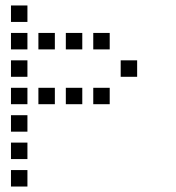

<svg xmlns="http://www.w3.org/2000/svg" viewBox="-20 -700 640 700"><path d="M21 -680Q20 -680 20 -680Q20 -680 20 -679V-621Q20 -620 20 -620Q20 -620 21 -620H79Q80 -620 80 -620Q80 -620 80 -621V-679Q80 -680 80 -680Q80 -680 79 -680ZM21 -580Q20 -580 20 -580Q20 -580 20 -579V-521Q20 -520 20 -520Q20 -520 21 -520H79Q80 -520 80 -520Q80 -520 80 -521V-579Q80 -580 80 -580Q80 -580 79 -580ZM121 -580Q120 -580 120 -580Q120 -580 120 -579V-521Q120 -520 120 -520Q120 -520 121 -520H179Q180 -520 180 -520Q180 -520 180 -521V-579Q180 -580 180 -580Q180 -580 179 -580ZM221 -580Q220 -580 220 -580Q220 -580 220 -579V-521Q220 -520 220 -520Q220 -520 221 -520H279Q280 -520 280 -520Q280 -520 280 -521V-579Q280 -580 280 -580Q280 -580 279 -580ZM321 -580Q320 -580 320 -580Q320 -580 320 -579V-521Q320 -520 320 -520Q320 -520 321 -520H379Q380 -520 380 -520Q380 -520 380 -521V-579Q380 -580 380 -580Q380 -580 379 -580ZM21 -480Q20 -480 20 -480Q20 -480 20 -479V-421Q20 -420 20 -420Q20 -420 21 -420H79Q80 -420 80 -420Q80 -420 80 -421V-479Q80 -480 80 -480Q80 -480 79 -480ZM421 -480Q420 -480 420 -480Q420 -480 420 -479V-421Q420 -420 420 -420Q420 -420 421 -420H479Q480 -420 480 -420Q480 -420 480 -421V-479Q480 -480 480 -480Q480 -480 479 -480ZM21 -380Q20 -380 20 -380Q20 -380 20 -379V-321Q20 -320 20 -320Q20 -320 21 -320H79Q80 -320 80 -320Q80 -320 80 -321V-379Q80 -380 80 -380Q80 -380 79 -380ZM121 -380Q120 -380 120 -380Q120 -380 120 -379V-321Q120 -320 120 -320Q120 -320 121 -320H179Q180 -320 180 -320Q180 -320 180 -321V-379Q180 -380 180 -380Q180 -380 179 -380ZM221 -380Q220 -380 220 -380Q220 -380 220 -379V-321Q220 -320 220 -320Q220 -320 221 -320H279Q280 -320 280 -320Q280 -320 280 -321V-379Q280 -380 280 -380Q280 -380 279 -380ZM321 -380Q320 -380 320 -380Q320 -380 320 -379V-321Q320 -320 320 -320Q320 -320 321 -320H379Q380 -320 380 -320Q380 -320 380 -321V-379Q380 -380 380 -380Q380 -380 379 -380ZM21 -280Q20 -280 20 -280Q20 -280 20 -279V-221Q20 -220 20 -220Q20 -220 21 -220H79Q80 -220 80 -220Q80 -220 80 -221V-279Q80 -280 80 -280Q80 -280 79 -280ZM21 -180Q20 -180 20 -180Q20 -180 20 -179V-121Q20 -120 20 -120Q20 -120 21 -120H79Q80 -120 80 -120Q80 -120 80 -121V-179Q80 -180 80 -180Q80 -180 79 -180ZM21 -80Q20 -80 20 -80Q20 -80 20 -79V-21Q20 -20 20 -20Q20 -20 21 -20H79Q80 -20 80 -20Q80 -20 80 -21V-79Q80 -80 80 -80Q80 -80 79 -80Z"/></svg>

Font: Doto Black Medium
Style: Regular
Weight: 500
Monospace: yes
Version: Version 1.000